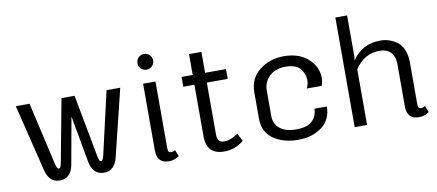

<svg xmlns="http://www.w3.org/2000/svg" viewBox="-66 -945 2748 1207"><g transform="rotate(-10 1308.5 -341.5)"><path d="M41.7 -500H129.2L220.8 -100Q229.2 -66.7 239.2 -66.7Q243.3 -66.7 246.2 -68.3Q249.2 -70 251.2 -75.8Q253.3 -81.7 254.6 -85.4Q255.8 -89.2 258.3 -100L333.3 -500H375H416.7L491.7 -100Q494.2 -89.2 495.4 -85.4Q496.7 -81.7 498.8 -75.8Q500.8 -70 503.8 -68.3Q506.7 -66.7 510.8 -66.7Q520.8 -66.7 529.2 -100L620.8 -500H708.3L604.2 -75Q584.2 8.3 516.7 8.3Q445.8 8.3 429.2 -75L375 -375L320.8 -75Q304.2 8.3 233.3 8.3Q165.8 8.3 145.8 -75Z M995.8 -12.5Q967.5 8.3 929.2 8.3Q854.2 8.3 854.2 -75V-500H933.3V-75Q933.3 -59.2 937.5 -52.5Q941.7 -45.8 954.2 -45.8Q966.7 -45.8 979.2 -54.2ZM927.1 -668.8Q941.7 -654.2 941.7 -633.3Q941.7 -612.5 927.1 -597.9Q912.5 -583.3 891.7 -583.3Q870.8 -583.3 856.2 -597.9Q841.7 -612.5 841.7 -633.3Q841.7 -654.2 856.2 -668.8Q870.8 -683.3 891.7 -683.3Q912.5 -683.3 927.1 -668.8Z M1170.8 -500V-633.3H1250V-500H1383.3V-437.5H1250V-108.3Q1250 -80 1260 -67.1Q1270 -54.2 1295.8 -54.2Q1335 -54.2 1383.3 -87.5L1408.3 -37.5Q1354.2 8.3 1283.3 8.3Q1170.8 8.3 1170.8 -108.3V-437.5H1100V-500Z M1754.2 -516.7Q1851.7 -516.7 1909.2 -464.2Q1966.7 -411.7 1966.7 -341.7Q1966.7 -318.3 1958.3 -291.7H1862.5Q1875 -316.7 1875 -341.7Q1875 -358.3 1870.4 -374.2Q1865.8 -390 1854.2 -408.8Q1842.5 -427.5 1816.7 -438.8Q1790.8 -450 1754.2 -450Q1688.3 -450 1650.4 -412.9Q1612.5 -375.8 1612.5 -325V-158.3Q1612.5 -110 1648.8 -80Q1685 -50 1754.2 -50Q1822.5 -50 1855 -80.4Q1887.5 -110.8 1887.5 -158.3H1966.7Q1966.7 -75.8 1906.3 -29.6Q1845.8 16.7 1754.2 16.7Q1660 16.7 1596.7 -27.1Q1533.3 -70.8 1533.3 -158.3V-325Q1533.3 -413.3 1598.8 -465Q1664.2 -516.7 1754.2 -516.7Z M2591.7 -12.5Q2563.3 8.3 2525 8.3Q2450 8.3 2450 -75V-341.7Q2450 -394.2 2423.8 -420Q2397.5 -445.8 2354.2 -445.8Q2254.2 -445.8 2195.8 -355V0H2116.7V-700H2191.7V-441.7Q2191.7 -428.3 2188.3 -411.7Q2250.8 -508.3 2370.8 -508.3Q2398.3 -508.3 2424.2 -500Q2450 -491.7 2474.6 -474.2Q2499.2 -456.7 2514.2 -422.5Q2529.2 -388.3 2529.2 -341.7V-75Q2529.2 -59.2 2533.3 -52.5Q2537.5 -45.8 2550 -45.8Q2562.5 -45.8 2575 -54.2Z"/></g></svg>

Font: BoonBaan
Style: Regular
Weight: 400
Designer: Sungsit Sawaiwan
Foundry: FontUni
Version: Version 2.0